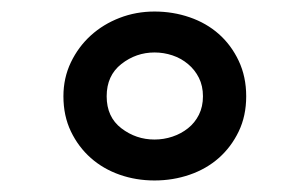

<svg xmlns="http://www.w3.org/2000/svg" viewBox="-20 -733 507 333"><path d="M90 -566Q90 -598 103 -625Q116 -652 137.5 -671.5Q159 -691 187.5 -702Q216 -713 248 -713Q280 -713 309 -703Q338 -693 359.5 -674Q381 -655 394 -627.5Q407 -600 407 -566Q407 -532 394 -505Q381 -478 359.5 -459Q338 -440 309 -430Q280 -420 248 -420Q216 -420 187.5 -430Q159 -440 137.5 -459Q116 -478 103 -505Q90 -532 90 -566ZM165 -566Q165 -530 190.5 -510.5Q216 -491 248 -491Q264 -491 279 -496Q294 -501 306 -510.5Q318 -520 325 -534Q332 -548 332 -566Q332 -584 325 -598Q318 -612 306 -622Q294 -632 279 -637Q264 -642 248 -642Q216 -642 190.5 -622Q165 -602 165 -566Z"/></svg>

Font: PT Sans Caption
Style: Regular
Weight: 400
Designer: A.Korolkova, O.Umpeleva, V.Yefimov
Foundry: ParaType Ltd
Version: Version 2.004W OFL